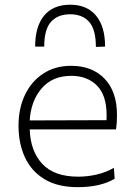

<svg xmlns="http://www.w3.org/2000/svg" viewBox="-20 -784 568 814"><path d="M309.5 9.5Q224.5 9.5 168.8 -24.2Q113 -58 85.8 -116.8Q58.5 -175.5 58.5 -251Q58.5 -325 86 -382.2Q113.5 -439.5 163.8 -472.2Q214 -505 281.5 -505Q371 -505 423.5 -450.2Q476 -395.5 476 -296.5Q476 -261 472 -235.5H106Q109 -143 159.5 -89Q210 -35 312 -35Q350 -35 389 -43.8Q428 -52.5 463 -72.5L466 -26Q405.5 9.5 309.5 9.5ZM282.5 -462.5Q202.5 -462.5 156.8 -409.5Q111 -356.5 106 -273.5L431.5 -274.5Q432 -283.5 432 -295.5Q432 -380.5 390.8 -421.5Q349.5 -462.5 282.5 -462.5ZM386.5 -585Q386.5 -659 358 -691.2Q329.5 -723.5 277.5 -723.5Q225 -723.5 196.2 -691.5Q167.5 -659.5 167.5 -586.5H129Q129 -672 167.2 -718Q205.5 -764 277.5 -764Q348.5 -764 387 -718Q425.5 -672 425.5 -586.5Z"/></svg>

Font: Commissioner ExtraLight
Style: Regular
Weight: 200
Designer: Kostas Bartsokas
Foundry: Kostas Bartsokas
Version: Version 1.000; ttfautohint (v1.8.3)